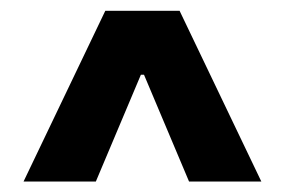

<svg xmlns="http://www.w3.org/2000/svg" viewBox="-20 -736 531 358"><path d="M232.9 -637.7H258.3V-596.7H232.9ZM23.9 -397.5 176.3 -715.8H314.9L467.3 -397.5H332.5L242.7 -610.4H248.5L158.7 -397.5Z"/></svg>

Font: Inter 24pt Black
Style: Regular
Weight: 900
Designer: Rasmus Andersson
Foundry: rsms
Version: Version 4.001;git-66647c0bb